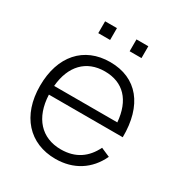

<svg xmlns="http://www.w3.org/2000/svg" viewBox="-173 -845 925 983"><g transform="rotate(30 289.5 -353.0)"><path d="M349 -652.5H419V-722.5H349ZM163.5 -652.5H233.5V-722.5H163.5ZM294.5 -41C180 -41 107.5 -119.5 102 -253.5H538.5C541 -442.5 450 -555 291.5 -555C137 -555 40 -446 40 -270C40 -95 140 15 294.5 15C400.5 15 483 -37 527 -131L474 -154C439 -83 382 -41 294.5 -41ZM103 -305.5C113.5 -428 182 -500 291.5 -500C400.5 -500 466 -431 476.5 -305.5Z"/></g></svg>

Font: Vela Sans Light
Style: Regular
Weight: 300
Designer: Principal design: Mikhail Sharanda - project Manrope.
Design modification: Ravid Balaliev
Foundry: Mikhail Sharanda
Version: Version 1.001